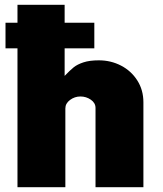

<svg xmlns="http://www.w3.org/2000/svg" viewBox="-20 -782 679 802"><path d="M579 -355V0H379V-331Q379 -352 359.5 -365.5Q340 -379 316 -379Q292 -379 272.5 -364.5Q253 -350 253 -329V0H53V-580H3V-687H53V-762H250V-687H374V-580H250V-465Q273 -489 288 -501Q303 -513 328.5 -521.5Q354 -530 393 -530Q443 -530 485.5 -508Q528 -486 553.5 -446Q579 -406 579 -355Z"/></svg>

Font: Morrison Black
Style: Regular
Weight: 900
Designer: Pablo Impallari, Rodrigo Fuenzalida (Modified by Dan O. Williams)
Version: Version 0.03;June 6, 2019;FontCreator 11.5.0.2425 64-bit; tt